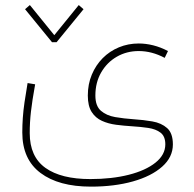

<svg xmlns="http://www.w3.org/2000/svg" viewBox="-20 -503 753 744"><path d="M199.2 -339.4 303.7 -467.3 285.2 -483.4 190.4 -366.7 95.7 -483.4 77.1 -467.3 181.6 -339.4ZM630.9 -305.2Q602.1 -320.3 573.5 -327.4Q544.9 -334.5 517.6 -334.5Q476.6 -334.5 440.7 -319.6Q404.8 -304.7 377.9 -277.6Q351.1 -250.5 335.7 -213.6Q320.3 -176.8 320.3 -132.8Q320.3 -92.3 335.2 -69.1Q350.1 -45.9 375 -34.7Q399.9 -23.4 430.2 -19.5Q460.4 -15.6 491.2 -13.7Q524.9 -11.7 554.4 -7.3Q584 -2.9 602.3 11.2Q620.6 25.4 620.6 56.2Q620.6 96.7 582.5 127.2Q544.4 157.7 478.8 174.3Q413.1 190.9 330.1 190.9Q216.8 190.9 156 147.5Q95.2 104 95.2 12.7Q95.2 -29.3 99.9 -70.3Q104.5 -111.3 116.2 -176.3L86.9 -181.2Q79.6 -139.2 75 -106.7Q70.3 -74.2 68.4 -46.4Q66.4 -18.6 66.4 10.3Q66.4 114.3 137 167.2Q207.5 220.2 332.5 220.2Q423.3 220.2 495.1 200Q566.9 179.7 608.4 142.8Q649.9 106 649.9 56.6Q649.9 13.2 627.7 -6.6Q605.5 -26.4 570.3 -32.5Q535.2 -38.6 497.1 -41Q460 -43.5 426.3 -49.3Q392.6 -55.2 371.1 -73.7Q349.6 -92.3 349.6 -132.8Q349.6 -183.6 372.1 -222.4Q394.5 -261.2 432.6 -283.2Q470.7 -305.2 517.6 -305.2Q568.4 -305.2 618.2 -278.8Z"/></svg>

Font: Estedad VF
Style: Regular
Weight: 100
Designer: Amin Abedi
Version: Version 7.3